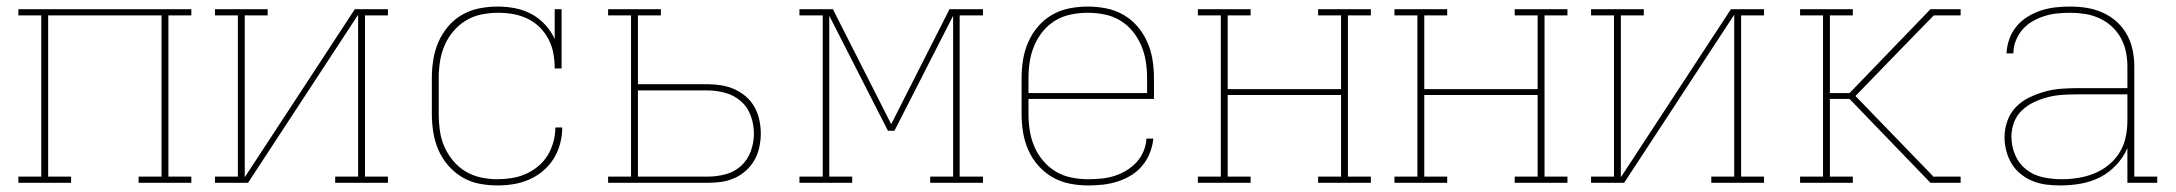

<svg xmlns="http://www.w3.org/2000/svg" viewBox="-20 -558 6640 586"><path d="M36 0V-19H106V-511H36V-530H564V-511H494V-19H564V0H403V-19H473V-511H127V-19H197V0Z M636 0V-19H706V-511H636V-530H797V-511H727V-17L1063 -530H1164V-511H1094V-19H1164V0H1003V-19H1073V-513L737 0Z M1498 8Q1470 8 1442 2.5Q1414 -3 1390 -17.5Q1366 -32 1347.5 -53.5Q1329 -75 1318 -100.5Q1307 -126 1302.5 -154Q1298 -182 1298 -210V-320Q1298 -348 1302.5 -376Q1307 -404 1318 -429.5Q1329 -455 1347.5 -477Q1366 -499 1390.5 -513Q1415 -527 1443 -532.5Q1471 -538 1499 -538Q1525 -538 1551.5 -533Q1578 -528 1601.5 -515.5Q1625 -503 1643.5 -483Q1662 -463 1673 -439V-530H1694V-349H1673Q1673 -372 1669 -394.5Q1665 -417 1654.5 -437.5Q1644 -458 1627.5 -474.5Q1611 -491 1590 -501Q1569 -511 1546.5 -515Q1524 -519 1501 -519Q1475 -519 1450 -514Q1425 -509 1403 -496Q1381 -483 1364 -463Q1347 -443 1337 -419.5Q1327 -396 1323 -371Q1319 -346 1319 -320V-210Q1319 -185 1322.5 -159.5Q1326 -134 1336 -111Q1346 -88 1362.5 -68Q1379 -48 1400.5 -35Q1422 -22 1447 -16.5Q1472 -11 1498 -11Q1520 -11 1542 -14.5Q1564 -18 1584.5 -27Q1605 -36 1622.5 -50.5Q1640 -65 1651.5 -84Q1663 -103 1669 -125Q1675 -147 1675 -169H1696Q1696 -144 1689.5 -119.5Q1683 -95 1670 -74Q1657 -53 1637.5 -36.5Q1618 -20 1595 -10Q1572 0 1547.5 4Q1523 8 1498 8Z M1836 0V-19H1906V-511H1836V-530H1997V-511H1927V-301H2140Q2161 -301 2182 -297.5Q2203 -294 2222 -285.5Q2241 -277 2257 -263Q2273 -249 2283 -231Q2293 -213 2297.5 -192Q2302 -171 2302 -150Q2302 -130 2297.5 -109Q2293 -88 2283 -70Q2273 -52 2257 -37.5Q2241 -23 2222 -14.5Q2203 -6 2182 -3Q2161 0 2140 0ZM1927 -19H2140Q2167 -19 2194 -26Q2221 -33 2241.5 -51.5Q2262 -70 2271.5 -96.5Q2281 -123 2281 -150Q2281 -178 2271.5 -204.5Q2262 -231 2241.5 -249Q2221 -267 2194 -274.5Q2167 -282 2140 -282H1927Z M2420 0V-19H2491V-511H2420V-530H2522L2700 -179L2878 -530H2980V-511H2909V-19H2980V0H2819V-19H2889V-510L2710 -159H2690L2511 -510V-19H2581V0Z M3301 8Q3273 8 3245 2.5Q3217 -3 3192.5 -17Q3168 -31 3149 -52.5Q3130 -74 3118.5 -100Q3107 -126 3102.5 -154Q3098 -182 3098 -210V-320Q3098 -348 3102.5 -376Q3107 -404 3118.5 -430Q3130 -456 3148.5 -477.5Q3167 -499 3191.5 -513Q3216 -527 3244 -532.5Q3272 -538 3300 -538Q3328 -538 3356 -532.5Q3384 -527 3408.5 -513Q3433 -499 3451.5 -477.5Q3470 -456 3481.5 -430Q3493 -404 3497.5 -376Q3502 -348 3502 -320V-256H3119V-210Q3119 -184 3123 -159Q3127 -134 3137 -110.5Q3147 -87 3164 -67Q3181 -47 3203 -34Q3225 -21 3250.5 -16Q3276 -11 3301 -11Q3321 -11 3341.5 -13Q3362 -15 3381 -21Q3400 -27 3417.5 -37.5Q3435 -48 3448.5 -62.5Q3462 -77 3470 -96Q3478 -115 3479 -135H3500Q3498 -113 3489.5 -91.5Q3481 -70 3466.5 -52.5Q3452 -35 3432.5 -23Q3413 -11 3391 -4Q3369 3 3346.5 5.5Q3324 8 3301 8ZM3119 -274H3481V-320Q3481 -345 3477 -370.5Q3473 -396 3463 -419.5Q3453 -443 3436.5 -463Q3420 -483 3398 -496Q3376 -509 3350.5 -514Q3325 -519 3300 -519Q3275 -519 3249.5 -514Q3224 -509 3202 -496Q3180 -483 3163.5 -463Q3147 -443 3137 -419.5Q3127 -396 3123 -370.5Q3119 -345 3119 -320Z M3636 0V-19H3706V-511H3636V-530H3797V-511H3727V-286H4073V-511H4003V-530H4164V-511H4094V-19H4164V0H4003V-19H4073V-268H3727V-19H3797V0Z M4236 0V-19H4306V-511H4236V-530H4397V-511H4327V-286H4673V-511H4603V-530H4764V-511H4694V-19H4764V0H4603V-19H4673V-268H4327V-19H4397V0Z M4836 0V-19H4906V-511H4836V-530H4997V-511H4927V-17L5263 -530H5364V-511H5294V-19H5364V0H5203V-19H5273V-513L4937 0Z M5474 0V-19H5544V-511H5474V-530H5635V-511H5565V-274H5625L5872 -530H5964V-511H5882L5769 -395L5643 -265L5883 -17V-19H5964V0H5872L5625 -256H5565V-19H5635V0Z M6269 8Q6248 8 6226.5 5.5Q6205 3 6185 -5Q6165 -13 6148 -26.5Q6131 -40 6120 -58Q6109 -76 6103.5 -97Q6098 -118 6098 -139Q6098 -164 6106.5 -188.5Q6115 -213 6132.5 -231Q6150 -249 6172.5 -260Q6195 -271 6219.5 -278Q6244 -285 6269 -287Q6294 -289 6319 -289H6473V-355Q6473 -377 6468.5 -399.5Q6464 -422 6453 -442Q6442 -462 6425 -477.5Q6408 -493 6387 -502.5Q6366 -512 6343.5 -515.5Q6321 -519 6298 -519Q6278 -519 6258.5 -517Q6239 -515 6220 -509Q6201 -503 6183.5 -493Q6166 -483 6153 -468Q6140 -453 6132.5 -434Q6125 -415 6125 -395H6104Q6105 -417 6112.5 -438.5Q6120 -460 6134.5 -477.5Q6149 -495 6168.5 -507Q6188 -519 6209.5 -526Q6231 -533 6253.5 -535.5Q6276 -538 6298 -538Q6324 -538 6349 -534Q6374 -530 6397.5 -519.5Q6421 -509 6440 -492Q6459 -475 6471.5 -452.5Q6484 -430 6489 -405Q6494 -380 6494 -355V-19H6564V0H6473V-106Q6461 -78 6439 -54.5Q6417 -31 6389.5 -17Q6362 -3 6331 2.5Q6300 8 6269 8ZM6272 -11Q6297 -11 6322.5 -15Q6348 -19 6371.5 -28.5Q6395 -38 6415 -54Q6435 -70 6448.5 -91.5Q6462 -113 6467.5 -138.5Q6473 -164 6473 -189V-270H6319Q6297 -270 6274.5 -268.5Q6252 -267 6230.5 -261.5Q6209 -256 6188.5 -246.5Q6168 -237 6151.5 -221.5Q6135 -206 6127 -184.5Q6119 -163 6119 -141Q6119 -112 6130.5 -85Q6142 -58 6164.5 -40.5Q6187 -23 6215.5 -17Q6244 -11 6272 -11Z"/></svg>

Font: Iosevka Curly Slab ThEx
Style: Regular
Weight: 100
Width: 7
Monospace: yes
Designer: Belleve Invis
Foundry: Belleve Invis
Version: Version 11.1.0; ttfautohint (v1.8.3)